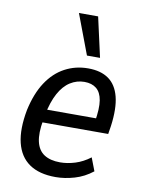

<svg xmlns="http://www.w3.org/2000/svg" viewBox="-84 -798 652 867"><g transform="rotate(10 241.5 -365.0)"><path d="M231 9Q156 9 110.5 -22.5Q65 -54 50 -115.5Q35 -177 52 -267Q69 -345 103 -396.5Q137 -448 185.5 -474Q234 -500 292 -500Q350 -500 386 -474.5Q422 -449 435.5 -396.5Q449 -344 438 -262L432 -224H115L125 -284H381L363 -266Q374 -330 368 -366.5Q362 -403 341 -420Q320 -437 286 -437Q251 -437 221 -418Q191 -399 169.5 -359.5Q148 -320 136 -259L132 -234Q121 -173 130 -134.5Q139 -96 167 -78Q195 -60 240 -60Q273 -60 308.5 -71Q344 -82 377 -107L400 -47Q362 -17 317.5 -4Q273 9 231 9ZM276 -556 207 -739H295L336 -556Z"/></g></svg>

Font: Nunito Sans 10pt Condensed Medium
Style: Italic
Weight: 500
Width: 3
Italic angle: -9°
Designer: Vernon Adams
Foundry: Vernon Adams
Version: Version 3.101;gftools[0.9.27]